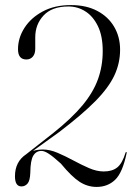

<svg xmlns="http://www.w3.org/2000/svg" viewBox="-20 -730 543 757"><path d="M39 -35Q39 -92.5 83.5 -122L190.5 -206Q262 -263 304.8 -314.2Q347.5 -365.5 366.2 -417.5Q385 -469.5 385 -528.5Q385 -588 366 -627Q347 -666 316.5 -685.2Q286 -704.5 250 -704.5Q185 -704.5 152 -669.2Q119 -634 119 -583V-538Q119 -517.5 109.2 -506.5Q99.5 -495.5 84 -495.5Q51 -495.5 51 -536Q51 -580.5 76.5 -620.2Q102 -660 148.8 -685Q195.5 -710 259.5 -710Q320 -710 363.5 -687Q407 -664 430.2 -624.2Q453.5 -584.5 453.5 -534Q453.5 -481 431 -432.8Q408.5 -384.5 356 -331.2Q303.5 -278 213.5 -209.5L110 -135Q128.5 -140.5 149.5 -140.5Q176.5 -140.5 207 -127.5Q237.5 -114.5 269 -97.5Q300.5 -80.5 331 -67.2Q361.5 -54 389 -54Q422.5 -54 442.2 -69.8Q462 -85.5 475 -128Q476.5 -131.5 478 -130.5Q480 -130 479.5 -127.5Q463.5 -49.5 434 -21.2Q404.5 7 361 7Q325 7 293.8 -13.2Q262.5 -33.5 220 -85Q191 -111.5 173.2 -123.2Q155.5 -135 143.5 -135Q122.5 -135 111.2 -116.2Q100 -97.5 99.5 -49.5Q98.5 -18 88.8 -6.5Q79 5 64.5 5Q39 5 39 -35Z"/></svg>

Font: Fraunces 144pt Light
Style: Regular
Weight: 300
Version: Version 1.000;[b76b70a41]